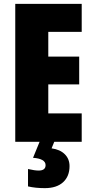

<svg xmlns="http://www.w3.org/2000/svg" viewBox="-20 -734 483 994"><path d="M59 0V-714H403V-569H230V-441H390V-297H230V-147H403V0ZM212 240Q163 240 125 231V141Q160 149 180 149Q216 149 216 121Q216 104 199 94.5Q182 85 151 83L185 0H261L247 34Q291 40 315.5 64.5Q340 89 340 126Q340 179 306.5 209.5Q273 240 212 240Z"/></svg>

Font: Noto Sans UI CondBlack
Style: Regular
Weight: 900
Width: 3
Designer: Monotype Design Team
Foundry: Monotype Imaging Inc.
Version: Version 1.001